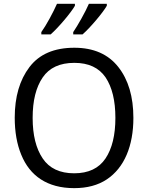

<svg xmlns="http://www.w3.org/2000/svg" viewBox="-20 -975 775 1005"><path d="M678.2 -357.9C678.2 -468.8 651.9 -557.6 599.1 -624.5C546.4 -691.4 469.7 -725.1 369.1 -725.1C263.7 -725.1 185.5 -691.4 134.3 -624C83 -556.6 57.1 -468.3 57.1 -358.9C57.1 -285.2 68.4 -220.2 91.3 -165C136.2 -54.2 228 9.8 368.2 9.8C436 9.8 493.2 -5.4 539.1 -36.1C630.9 -97.2 678.2 -211.4 678.2 -357.9ZM150.9 -357.9C150.9 -448.2 168.5 -518.6 203.6 -569.8C238.3 -620.6 293.5 -646 369.1 -646C443.8 -646 498 -620.6 532.7 -569.8C566.9 -518.6 584 -448.2 584 -357.9C584 -268.1 566.9 -197.3 532.2 -145.5C497.6 -93.8 442.9 -67.9 368.2 -67.9C293.5 -67.9 238.3 -93.8 203.6 -145.5C168.5 -197.3 150.9 -268.1 150.9 -357.9ZM445.3 -955.1C435.1 -932.1 422.4 -906.7 406.2 -877.9C390.1 -849.1 376 -825.7 363.3 -807.1V-794.9H412.1C452.6 -830.1 520.5 -911.1 539.1 -944.8V-955.1ZM278.3 -955.1C268.1 -932.1 255.4 -906.7 239.7 -877.9C224.1 -849.1 209.5 -825.7 196.3 -807.1V-794.9H245.1C285.6 -830.1 353.5 -911.1 372.1 -944.8V-955.1Z"/></svg>

Font: Avrile Sans
Style: Regular
Weight: 400
Designer: Monotype Design Team, Google (font), Stefan Peev (BGR Cyrillic), Cristiano Sobral (main changes)
Foundry: The Avrile Sans Project Authors
Version: Version 3.110